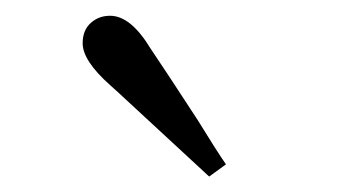

<svg xmlns="http://www.w3.org/2000/svg" viewBox="-20 -820 465 246"><path d="M248 -593.8Q212.9 -626 144.5 -689.5Q128.9 -704.1 121.1 -710.9Q85.9 -742.2 85.9 -764.6Q85.9 -781.2 96.2 -790.5Q106.4 -799.8 121.1 -799.8Q147.5 -799.8 172.9 -757.8Q193.4 -727.5 233.4 -666Q256.8 -627.9 269.5 -609.4Z"/></svg>

Font: Bpmf Zihi Only R
Style: R
Weight: 400
Foundry: But Ko
Version: Version 1.320